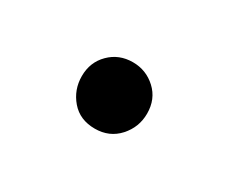

<svg xmlns="http://www.w3.org/2000/svg" viewBox="-38 -177 326 275"><g transform="rotate(30 125.0 -40.0)"><path d="M179.2 -41.5Q179.2 -19 164.1 -2.2Q148.9 14.6 125 14.6Q100.1 14.6 85.7 -2.2Q71.3 -19 71.3 -41.5Q71.3 -64.5 86.7 -79.8Q102.1 -95.2 125 -95.2Q147 -95.2 163.1 -80.3Q179.2 -65.4 179.2 -41.5Z"/></g></svg>

Font: BabelStone Roman
Style: Regular
Weight: 400
Designer: Walt Agee, Victor Gaultney, Peter Martin, Debbi Hosken, Becca Hirsbrunner (SIL); Andrew West (BabelStone)
Foundry: BabelStone
Version: Version 16.000